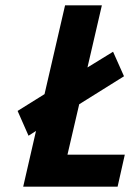

<svg xmlns="http://www.w3.org/2000/svg" viewBox="-20 -700 488 720"><path d="M448 -120 421 0H67L115 -209L87 -191L46 -284L147 -347L224 -680H362L308 -447L404 -506L445 -414L277 -309L233 -120Z"/></svg>

Font: Cairo
Style: Bold Italic
Weight: 700
Italic angle: -13°
Designer: Mohamed Gaber, Accademia di Belle Arti di Urbino and others
Foundry: Kief Type Foundry, Accademia di Belle Arti di Urbino and others
Version: Version 3.011